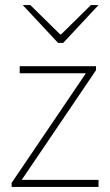

<svg xmlns="http://www.w3.org/2000/svg" viewBox="-20 -740 436 760"><path d="M26 0V-16L320 -450H58V-478H360V-462L66 -28H370V0ZM210 -570 70 -720H100L218 -604H222L340 -720H370L230 -570Z"/></svg>

Font: SourceSans3VF
Style: Regular
Weight: 200
Designer: Paul D. Hunt
Foundry: Adobe
Version: Version 3.052;hotconv 1.1.0;makeotfexe 2.6.0